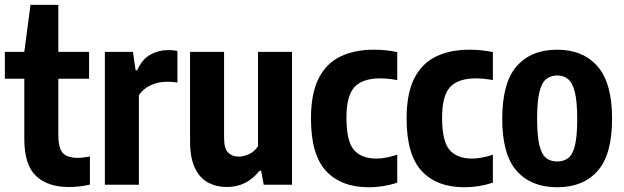

<svg xmlns="http://www.w3.org/2000/svg" viewBox="-20 -760 2566 790"><path d="M263.5 9.5Q176 9.5 128 -36.2Q80 -82 80 -188.5V-436H0V-546.5H80L105.5 -740H220V-546.5H346.5V-436H220V-205Q220 -151 238.2 -130.8Q256.5 -110.5 299.5 -110.5Q311 -110.5 323.2 -112Q335.5 -113.5 350 -116V-0.5Q332 4 308.8 6.8Q285.5 9.5 263.5 9.5Z M411.5 0V-546.5H527L538 -471H544.5Q564 -515.5 598.2 -534.8Q632.5 -554 674 -554Q684 -554 693.5 -553Q703 -552 710 -550.5V-420Q699 -422.5 687.5 -423Q676 -423.5 665 -423.5Q630.5 -423.5 599.2 -408.8Q568 -394 551.5 -368V0Z M913.5 9.5Q871 9.5 836.8 -8.5Q802.5 -26.5 782.2 -68Q762 -109.5 762 -180V-546.5H902V-191.5Q902 -148 919 -131.8Q936 -115.5 962.5 -115.5Q981 -115.5 1004 -125.5Q1027 -135.5 1041.5 -158.5V-546.5H1181.5V0H1065L1054.5 -57.5H1048Q995 9.5 913.5 9.5Z M1498 10.5Q1383.5 10.5 1321.5 -56.5Q1259.5 -123.5 1259.5 -272.5Q1259.5 -374.5 1290.8 -436.8Q1322 -499 1380 -527.2Q1438 -555.5 1518 -555.5Q1569.5 -555.5 1614.5 -545.5V-430.5Q1596 -434 1577.5 -435.8Q1559 -437.5 1544 -437.5Q1472 -437.5 1438.8 -402Q1405.5 -366.5 1405.5 -275.5Q1405.5 -178.5 1436.5 -143Q1467.5 -107.5 1529 -107.5Q1566 -107.5 1614.5 -123.5V-8.5Q1586 1 1556.2 5.8Q1526.5 10.5 1498 10.5Z M1891.5 10.5Q1777 10.5 1715 -56.5Q1653 -123.5 1653 -272.5Q1653 -374.5 1684.2 -436.8Q1715.5 -499 1773.5 -527.2Q1831.5 -555.5 1911.5 -555.5Q1963 -555.5 2008 -545.5V-430.5Q1989.5 -434 1971 -435.8Q1952.5 -437.5 1937.5 -437.5Q1865.5 -437.5 1832.2 -402Q1799 -366.5 1799 -275.5Q1799 -178.5 1830 -143Q1861 -107.5 1922.5 -107.5Q1959.5 -107.5 2008 -123.5V-8.5Q1979.5 1 1949.8 5.8Q1920 10.5 1891.5 10.5Z M2272.5 10.5Q2166 10.5 2106.2 -56.5Q2046.5 -123.5 2046.5 -270.5Q2046.5 -420 2106 -487.8Q2165.5 -555.5 2272.5 -555.5Q2379 -555.5 2438.8 -486.8Q2498.5 -418 2498.5 -272Q2498.5 -124 2439 -56.8Q2379.5 10.5 2272.5 10.5ZM2272.5 -95.5Q2299 -95.5 2317.5 -109.2Q2336 -123 2345.5 -160.8Q2355 -198.5 2355 -270Q2355 -343.5 2345 -382.2Q2335 -421 2316.5 -435.2Q2298 -449.5 2272.5 -449.5Q2247 -449.5 2228.2 -435.2Q2209.5 -421 2199.8 -382.8Q2190 -344.5 2190 -272.5Q2190 -200 2199.5 -161.8Q2209 -123.5 2227.5 -109.5Q2246 -95.5 2272.5 -95.5Z"/></svg>

Font: Encode Sans Condensed
Style: Bold
Weight: 700
Width: 3
Designer: Multiple Designers
Foundry: Impallari Type
Version: Version 3.000; ttfautohint (v1.8.3) -l 8 -r 50 -G 200 -x 14 